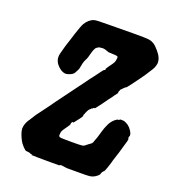

<svg xmlns="http://www.w3.org/2000/svg" viewBox="-127 -743 801 887"><g transform="rotate(20 273.5 -300.0)"><path d="M261 -644Q315 -645 378 -645Q441 -645 446 -644Q472 -643 491 -625Q508 -608 518 -593Q531 -573 530 -553Q528 -541 524 -531Q520 -522 509 -506Q506 -501 504 -498Q499 -489 478 -460Q473 -454 467 -445Q440 -408 435 -403Q434 -401 429.5 -398.5Q425 -396 421.5 -392Q418 -388 415 -385Q409 -381 409 -377Q409 -376 407 -373Q404 -367 405 -364Q406 -361 395 -348Q392 -345 388 -338Q381 -329 372 -317Q369 -313 362.5 -303.5Q356 -294 352 -289Q348 -284 340.5 -274Q333 -264 330.5 -261Q328 -258 327.5 -259Q327 -260 326 -260Q322 -259 319 -255Q319 -254 318 -254Q312 -253 312 -249Q310 -250 303 -241Q300 -237 298.5 -233Q297 -229 295 -225L293 -220Q294 -221 292 -217Q290 -213 289 -211.5Q288 -210 288 -209H290Q292 -210 292 -210Q292 -210 290.5 -207.5Q289 -205 286.5 -201Q284 -197 282 -194Q264 -171 262 -168Q260 -167 259 -164L257 -162V-163Q257 -166 255 -165Q248 -161 248 -153Q249 -149 237 -133Q233 -128 230 -123Q222 -112 219.5 -105.5Q217 -99 217 -87Q217 -80 223 -78Q227 -76 281 -76Q324 -76 333 -77.5Q342 -79 350 -87Q355 -91 359 -94Q369 -100 372.5 -104.5Q376 -109 379 -120Q382 -127 384.5 -134.5Q387 -142 387.5 -144Q388 -146 394.5 -167.5Q401 -189 404 -195Q418 -232 445 -246L448 -247Q448 -246 449.5 -246Q451 -246 452.5 -246.5Q454 -247 454 -249Q453 -251 465 -251Q472 -251 476 -250Q487 -246 496 -240Q508 -231 514 -221Q524 -207 524 -197Q524 -193 523 -192Q521 -191 521 -186.5Q521 -182 522 -180Q523 -179 523 -176Q522 -167 516 -149Q515 -145 512 -135Q505 -111 503 -104Q501 -99 491 -67Q489 -60 488.5 -58.5Q488 -57 486 -49Q477 -19 472 -8Q471 -6 470 -4Q469 -3 468.5 -1.5Q468 0 468 0Q468 1 467 0Q466 -1 464 3Q463 4 462 5Q457 13 457 16Q457 22 441 33Q427 43 409 44Q404 45 355 45Q306 45 303 45Q300 45 293.5 44Q287 43 279 42L271 41L267 43L263 45H215Q148 45 132 44H127L129 43L131 42Q129 41 126 41Q117 39 115 37Q115 37 112.5 36.5Q110 36 105 35.5Q100 35 99 35Q97 36 91 31Q88 29 81 21.5Q74 14 69 7Q54 -17 47 -43Q46 -48 45 -56Q45 -77 59 -100Q64 -106 67 -112Q79 -131 83 -137Q91 -148 129 -199Q138 -212 144.5 -221Q151 -230 201 -297.5Q251 -365 253 -368Q255 -371 259 -376.5Q263 -382 272.5 -394Q282 -406 283.5 -408.5Q285 -411 296 -425.5Q307 -440 308 -440Q312 -440 313 -443Q315 -446 313 -448Q313 -448 323 -463Q338 -483 341.5 -490Q345 -497 346 -509Q347 -516 346 -518Q344 -523 322 -523Q309 -523 301.5 -524Q294 -525 295 -525Q295 -527 289 -528Q286 -528 286 -528.5Q286 -529 284 -529.5Q282 -530 276 -531.5Q270 -533 265 -532Q253 -532 246 -528Q238 -523 235 -519Q228 -507 224 -490Q219 -467 212 -455Q204 -439 202 -423Q200 -412 198 -405Q196 -401 195 -398.5Q194 -396 191.5 -392Q189 -388 188 -385Q181 -371 158 -365Q153 -363 147 -363Q141 -363 135 -365Q117 -371 101 -391Q96 -397 94 -403Q89 -412 89 -423Q88 -435 99 -471Q102 -483 102.5 -483.5Q103 -484 105.5 -493Q108 -502 114 -519Q119 -536 124 -551Q138 -594 145 -606Q162 -634 187 -641Q196 -644 261 -644Z"/></g></svg>

Font: TT2020 Style B
Style: Italic
Weight: 400
Italic angle: -15°
Version: Version 0.2.000